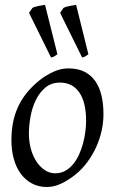

<svg xmlns="http://www.w3.org/2000/svg" viewBox="-20 -732 462 772"><path d="M326.2 -246.1Q326.2 -320.8 298.8 -360.4Q271.5 -399.9 221.2 -399.9Q186 -399.9 162.1 -379.6Q138.2 -359.4 123.5 -328.6Q108.9 -297.9 102.5 -262Q96.2 -226.1 96.2 -194.8Q96.2 -162.1 104.2 -133.1Q112.3 -104 126.7 -82.3Q141.1 -60.5 160.4 -47.9Q179.7 -35.2 202.1 -35.2Q224.6 -35.2 242.4 -45.2Q260.3 -55.2 274.2 -72Q288.1 -88.9 297.9 -110.6Q307.6 -132.3 314 -155.8Q320.3 -179.2 323.2 -202.6Q326.2 -226.1 326.2 -246.1ZM396 -272.9Q396 -240.2 388.7 -206.8Q381.3 -173.3 367.2 -141.8Q353 -110.4 332.3 -81.8Q311.5 -53.2 284.2 -30.8Q271.5 -20.5 257.3 -11.2Q243.2 -2 228.5 5.1Q213.9 12.2 198.7 16.1Q183.6 20 168.9 20Q134.8 20 108.2 5.6Q81.5 -8.8 63.2 -33.9Q44.9 -59.1 35.4 -93.5Q25.9 -127.9 25.9 -168Q25.9 -203.1 31.7 -235.6Q37.6 -268.1 50.8 -298.3Q64 -328.6 85.9 -356.4Q107.9 -384.3 140.1 -410.2Q165 -429.7 194.8 -443.4Q224.6 -457 254.9 -457Q293 -457 319.8 -443.4Q346.7 -429.7 363.5 -405.3Q380.4 -380.9 388.2 -347.2Q396 -313.5 396 -272.9ZM96.7 -680.2 110.4 -700.2Q114.3 -702.6 120.8 -704.6Q127.4 -706.5 134.8 -708Q142.1 -709.5 149.2 -710.4Q156.2 -711.4 161.1 -712.4L210.9 -513.7Q202.6 -507.8 197.5 -504.9Q192.4 -502 185.1 -501ZM221.7 -680.2 235.4 -700.2Q239.3 -702.6 245.8 -704.6Q252.4 -706.5 259.8 -708Q267.1 -709.5 274.2 -710.4Q281.2 -711.4 286.1 -712.4L335.4 -513.7Q327.1 -507.8 322.3 -504.9Q317.4 -502 310.1 -501Z"/></svg>

Font: Akkhara
Style: Italic
Weight: 400
Italic angle: -7°
Designer: J. Victor Gaultney
Version: Version 1.00 June 13, 2006, initial release